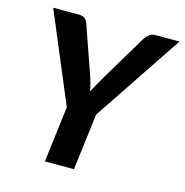

<svg xmlns="http://www.w3.org/2000/svg" viewBox="-107 -826 890 925"><g transform="rotate(15 338.0 -363.0)"><path d="M378.5 -281.5 343.5 0H198.5L233 -279L45.5 -725.5H174Q193 -725.5 203.5 -716.8Q214 -708 219 -693.5L301.5 -457Q308.5 -437 313.2 -418.5Q318 -400 322 -382.5Q330.5 -400 340.8 -418.2Q351 -436.5 363 -457L504.5 -693.5Q512 -705 524.8 -715.2Q537.5 -725.5 555.5 -725.5H675.5Z"/></g></svg>

Font: Lato Heavy
Style: Italic
Weight: 800
Italic angle: -7°
Designer: Lukasz Dziedzic
Foundry: tyPoland Lukasz Dziedzic
Version: Version 2.007; 2014-02-27